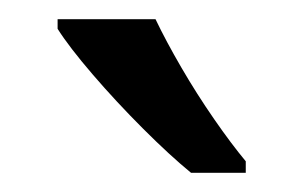

<svg xmlns="http://www.w3.org/2000/svg" viewBox="-20 -786 316 200"><path d="M142 -766Q153 -743 169 -715.5Q185 -688 203 -662Q221 -636 236 -618V-606H179Q157 -624 129 -652Q101 -680 76.5 -708.5Q52 -737 40 -756V-766Z"/></svg>

Font: Noto Sans SemiCondensed
Style: Regular
Weight: 400
Width: 4
Designer: Monotype Design Team
Foundry: Monotype Imaging Inc.
Version: Version 2.013; ttfautohint (v1.8.4.7-5d5b)